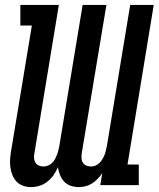

<svg xmlns="http://www.w3.org/2000/svg" viewBox="-20 -755 647 783"><path d="M107 8Q90 8 74 2.5Q58 -3 47 -15Q36 -27 30 -42.5Q24 -58 22 -75Q20 -92 21.5 -109.5Q23 -127 26 -144L110 -651H63V-735H220L120 -128Q118 -118 119 -108.5Q120 -99 125 -91Q130 -83 139 -79.5Q148 -76 158 -76Q167 -76 176.5 -80Q186 -84 193 -91Q200 -98 204.5 -106.5Q209 -115 212.5 -124Q216 -133 218 -142Q220 -151 222 -160L317 -735H414L313 -128Q312 -118 312.5 -108.5Q313 -99 318.5 -91Q324 -83 333 -79.5Q342 -76 352 -76Q361 -76 370 -80Q379 -84 386 -91Q393 -98 398 -106.5Q403 -115 406.5 -124Q410 -133 412 -142Q414 -151 416 -160L511 -735H607L500 -84H546V0H389L397 -49Q389 -37 378.5 -26Q368 -15 355.5 -7Q343 1 329 4.5Q315 8 301 8Q301 8 301 8Q301 8 301 8Q284 8 268 2.5Q252 -3 241.5 -14.5Q231 -26 225 -41Q219 -56 216 -73Q209 -56 198.5 -41Q188 -26 173.5 -14.5Q159 -3 141.5 2.5Q124 8 107 8Q107 8 107 8Q107 8 107 8Z"/></svg>

Font: Iosevka Slab Medium Extended
Style: Italic
Weight: 500
Width: 7
Italic angle: -9°
Monospace: yes
Designer: Belleve Invis
Foundry: Belleve Invis
Version: Version 11.1.0; ttfautohint (v1.8.3)